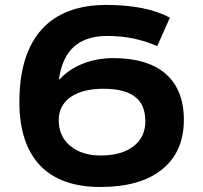

<svg xmlns="http://www.w3.org/2000/svg" viewBox="-20 -744 818 774"><path d="M413.1 -599.1C484.9 -599.1 551.8 -585.4 613.8 -558.1L665 -672.9C601.1 -707 515.1 -724.1 408.2 -724.1C179.2 -724.1 58.1 -588.9 58.1 -333C58.1 -108.9 170.9 9.8 383.8 9.8C491.7 9.8 574.7 -13.7 633.3 -61C691.9 -108.4 721.2 -174.8 721.2 -261.2C721.2 -423.3 620.6 -509.8 437 -509.8C347.7 -509.8 269.5 -478 221.2 -424.8H217.8C233.9 -540.5 296.4 -599.1 413.1 -599.1ZM386.2 -117.2C334.5 -117.2 293.5 -130.4 262.7 -156.2C231.9 -182.1 216.8 -216.3 216.8 -258.8C216.8 -299.3 232.9 -330.6 265.1 -353C296.9 -375 340.8 -386.2 397 -386.2C512.7 -386.2 565.9 -342.3 565.9 -255.9C565.9 -212.4 549.8 -178.2 517.6 -153.8C485.4 -129.4 441.4 -117.2 386.2 -117.2Z"/></svg>

Font: Noto Reveo Sans
Style: Bold
Weight: 700
Designer: Monotype Design team
Foundry: Monotype Imaging Inc.
Version: Version 1.04